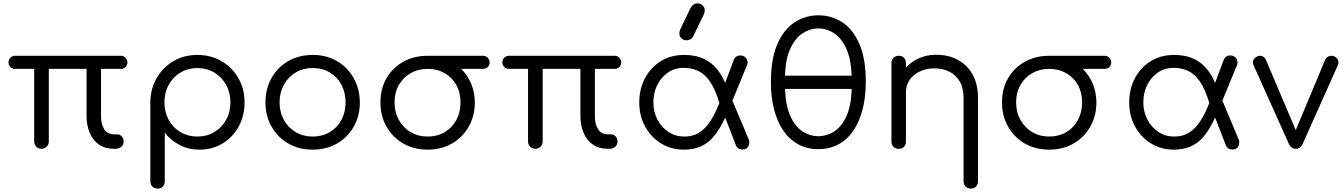

<svg xmlns="http://www.w3.org/2000/svg" viewBox="-20 -875 7904 1129"><path d="M224 0Q206 0 193.5 -12.5Q181 -25 181 -43V-470H69Q52 -470 41 -481Q30 -492 30 -508Q30 -524 41 -535.5Q52 -547 69 -547H690Q707 -547 718 -535.5Q729 -524 729 -508Q729 -492 718 -481Q707 -470 690 -470H574V-193Q574 -146 592.5 -115.5Q611 -85 653 -85H669Q685 -85 696 -73Q707 -61 707 -42Q707 -23 693 -11.5Q679 0 658 0H650Q598 0 562 -25Q526 -50 507.5 -94Q489 -138 489 -193V-470H267V-43Q267 -25 254.5 -12.5Q242 0 224 0Z M907 234Q888 234 876 222Q864 210 864 191V-276Q865 -354 901.5 -416.5Q938 -479 1000 -515.5Q1062 -552 1140 -552Q1220 -552 1282.5 -515.5Q1345 -479 1381.5 -416Q1418 -353 1418 -273Q1418 -194 1383.5 -131Q1349 -68 1289 -31.5Q1229 5 1153 5Q1089 5 1036 -22.5Q983 -50 949 -95V191Q949 210 937.5 222Q926 234 907 234ZM1140 -72Q1196 -72 1240 -98Q1284 -124 1309.5 -170Q1335 -216 1335 -273Q1335 -331 1309.5 -376.5Q1284 -422 1240 -448.5Q1196 -475 1140 -475Q1086 -475 1041.5 -448.5Q997 -422 972 -376.5Q947 -331 947 -273Q947 -216 972 -170Q997 -124 1041.5 -98Q1086 -72 1140 -72Z M1819 5Q1738 5 1675.5 -31Q1613 -67 1577 -130Q1541 -193 1541 -273Q1541 -354 1577 -417Q1613 -480 1675.5 -516Q1738 -552 1819 -552Q1899 -552 1961 -516Q2023 -480 2059 -417Q2095 -354 2096 -273Q2096 -193 2060 -130Q2024 -67 1961.5 -31Q1899 5 1819 5ZM1819 -72Q1875 -72 1919 -98Q1963 -124 1987.5 -169.5Q2012 -215 2012 -273Q2012 -331 1987.5 -377Q1963 -423 1919 -449Q1875 -475 1819 -475Q1763 -475 1719 -449Q1675 -423 1649.5 -377Q1624 -331 1624 -273Q1624 -215 1649.5 -169.5Q1675 -124 1719 -98Q1763 -72 1819 -72Z M2495 5Q2414 5 2351.5 -31Q2289 -67 2253 -130Q2217 -193 2217 -273Q2217 -354 2253 -415.5Q2289 -477 2351.5 -512Q2414 -547 2495 -547Q2575 -547 2637 -511.5Q2699 -476 2735 -414Q2771 -352 2772 -273Q2772 -193 2736 -130Q2700 -67 2637.5 -31Q2575 5 2495 5ZM2495 -72Q2551 -72 2595 -98Q2639 -124 2663.5 -169.5Q2688 -215 2688 -273Q2688 -331 2663.5 -375Q2639 -419 2595 -444.5Q2551 -470 2495 -470Q2439 -470 2395 -445Q2351 -420 2325.5 -375.5Q2300 -331 2300 -273Q2300 -215 2325.5 -169.5Q2351 -124 2395 -98Q2439 -72 2495 -72ZM2507 -470Q2490 -470 2479 -481Q2468 -492 2468 -508Q2468 -524 2479 -535.5Q2490 -547 2507 -547H2820Q2837 -547 2848 -535.5Q2859 -524 2859 -508Q2859 -491 2848 -480.5Q2837 -470 2820 -470Z M3128 0Q3110 0 3097.5 -12.5Q3085 -25 3085 -43V-470H2973Q2956 -470 2945 -481Q2934 -492 2934 -508Q2934 -524 2945 -535.5Q2956 -547 2973 -547H3594Q3611 -547 3622 -535.5Q3633 -524 3633 -508Q3633 -492 3622 -481Q3611 -470 3594 -470H3478V-193Q3478 -146 3496.5 -115.5Q3515 -85 3557 -85H3573Q3589 -85 3600 -73Q3611 -61 3611 -42Q3611 -23 3597 -11.5Q3583 0 3562 0H3554Q3502 0 3466 -25Q3430 -50 3411.5 -94Q3393 -138 3393 -193V-470H3171V-43Q3171 -25 3158.5 -12.5Q3146 0 3128 0Z M4000 5Q3928 5 3869 -30.5Q3810 -66 3774.5 -129Q3739 -192 3739 -273Q3739 -350 3771.5 -413Q3804 -476 3863.5 -514Q3923 -552 4003 -552Q4112 -552 4176.5 -489.5Q4241 -427 4268 -313L4211 -266Q4186 -351 4154 -396.5Q4122 -442 4083.5 -459Q4045 -476 4000 -476Q3947 -476 3907 -448Q3867 -420 3844.5 -374.5Q3822 -329 3822 -273Q3822 -217 3846 -171.5Q3870 -126 3911 -99Q3952 -72 4003 -72Q4051 -72 4085.5 -92Q4120 -112 4145.5 -146.5Q4171 -181 4190.5 -224Q4210 -267 4227 -312L4266 -231Q4244 -180 4220.5 -137Q4197 -94 4167.5 -62Q4138 -30 4097 -12.5Q4056 5 4000 5ZM4348 4Q4317 5 4306 -24L4209 -275L4271 -321L4384 -52Q4386 -49 4386 -45Q4386 -41 4386 -39Q4386 -20 4376 -8Q4366 4 4348 4ZM4262 -223 4208 -291 4294 -521Q4299 -535 4309 -542Q4319 -549 4335 -549Q4353 -548 4364.5 -536Q4376 -524 4376 -506Q4376 -504 4375 -500Q4374 -496 4373 -493ZM4018 -638Q3999 -638 3987 -649.5Q3975 -661 3975 -677Q3975 -684 3976 -689Q3977 -694 3980 -702L4038 -823Q4047 -840 4057 -847.5Q4067 -855 4081 -855Q4100 -855 4112 -843Q4124 -831 4124 -814Q4124 -809 4123 -804Q4122 -799 4120 -793L4059 -667Q4051 -650 4040.5 -644Q4030 -638 4018 -638Z M4792 2Q4726 2 4674.5 -26Q4623 -54 4587 -105.5Q4551 -157 4532 -230Q4513 -303 4513 -392Q4513 -530 4551.5 -617Q4590 -704 4653.5 -744.5Q4717 -785 4792 -785Q4869 -785 4932 -744.5Q4995 -704 5033 -617.5Q5071 -531 5071 -393Q5071 -303 5052 -230.5Q5033 -158 4997.5 -106Q4962 -54 4910 -26Q4858 2 4792 2ZM4792 -74Q4840 -74 4883.5 -101Q4927 -128 4956 -189Q4985 -250 4988 -352H4596Q4600 -250 4629 -189Q4658 -128 4701 -101Q4744 -74 4792 -74ZM4596 -430H4988Q4984 -530 4955.5 -591Q4927 -652 4883.5 -680Q4840 -708 4792 -708Q4744 -708 4700.5 -680Q4657 -652 4628 -591Q4599 -530 4596 -430Z M5689 234Q5670 234 5658 222Q5646 210 5646 191V-297Q5646 -358 5623 -396.5Q5600 -435 5561.5 -454Q5523 -473 5473 -473Q5427 -473 5389 -455Q5351 -437 5329 -405.5Q5307 -374 5307 -333H5250Q5251 -396 5282.5 -445.5Q5314 -495 5367 -524Q5420 -553 5485 -553Q5556 -553 5611.5 -523.5Q5667 -494 5699 -437Q5731 -380 5731 -297V191Q5731 210 5719 222Q5707 234 5689 234ZM5265 0Q5246 0 5234 -11.5Q5222 -23 5222 -42V-504Q5222 -524 5234 -535.5Q5246 -547 5265 -547Q5284 -547 5295.5 -535.5Q5307 -524 5307 -504V-42Q5307 -23 5295.5 -11.5Q5284 0 5265 0Z M6150 5Q6069 5 6006.5 -31Q5944 -67 5908 -130Q5872 -193 5872 -273Q5872 -354 5908 -415.5Q5944 -477 6006.5 -512Q6069 -547 6150 -547Q6230 -547 6292 -511.5Q6354 -476 6390 -414Q6426 -352 6427 -273Q6427 -193 6391 -130Q6355 -67 6292.5 -31Q6230 5 6150 5ZM6150 -72Q6206 -72 6250 -98Q6294 -124 6318.5 -169.5Q6343 -215 6343 -273Q6343 -331 6318.5 -375Q6294 -419 6250 -444.5Q6206 -470 6150 -470Q6094 -470 6050 -445Q6006 -420 5980.5 -375.5Q5955 -331 5955 -273Q5955 -215 5980.5 -169.5Q6006 -124 6050 -98Q6094 -72 6150 -72ZM6162 -470Q6145 -470 6134 -481Q6123 -492 6123 -508Q6123 -524 6134 -535.5Q6145 -547 6162 -547H6475Q6492 -547 6503 -535.5Q6514 -524 6514 -508Q6514 -491 6503 -480.5Q6492 -470 6475 -470Z M6881 5Q6809 5 6750 -30.5Q6691 -66 6655.5 -129Q6620 -192 6620 -273Q6620 -350 6652.5 -413Q6685 -476 6744.5 -514Q6804 -552 6884 -552Q6993 -552 7057.5 -489.5Q7122 -427 7149 -313L7092 -266Q7067 -351 7035 -396.5Q7003 -442 6964.5 -459Q6926 -476 6881 -476Q6828 -476 6788 -448Q6748 -420 6725.5 -374.5Q6703 -329 6703 -273Q6703 -217 6727 -171.5Q6751 -126 6792 -99Q6833 -72 6884 -72Q6932 -72 6966.5 -92Q7001 -112 7026.5 -146.5Q7052 -181 7071.5 -224Q7091 -267 7108 -312L7147 -231Q7125 -180 7101.5 -137Q7078 -94 7048.5 -62Q7019 -30 6978 -12.5Q6937 5 6881 5ZM7229 4Q7198 5 7187 -24L7090 -275L7152 -321L7265 -52Q7267 -49 7267 -45Q7267 -41 7267 -39Q7267 -20 7257 -8Q7247 4 7229 4ZM7143 -223 7089 -291 7175 -521Q7180 -535 7190 -542Q7200 -549 7216 -549Q7234 -548 7245.5 -536Q7257 -524 7257 -506Q7257 -504 7256 -500Q7255 -496 7254 -493Z M7599 0Q7572 0 7559 -29L7351 -492Q7344 -506 7349.5 -520Q7355 -534 7371 -542Q7386 -550 7401 -545Q7416 -540 7423 -525L7621 -59H7578L7773 -525Q7780 -540 7796 -545Q7812 -550 7827 -543Q7843 -535 7848 -520.5Q7853 -506 7847 -492L7640 -29Q7627 0 7599 0Z"/></svg>

Font: Comfortaa Medium
Style: Regular
Weight: 500
Designer: Johan Aakerlund
Foundry: Johan Aakerlund
Version: Version 3.104; ttfautohint (v1.8.1.43-b0c9)